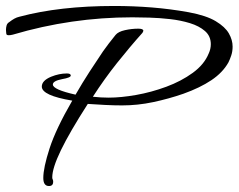

<svg xmlns="http://www.w3.org/2000/svg" viewBox="-40 -556 799 643"><path d="M124 67Q105 67 105 40Q105 6 126 -59Q147 -124 202 -219Q100 -236 100 -266Q100 -286 131 -299Q158 -310 184 -310Q197 -310 197 -303Q197 -296 168 -291Q137 -285 137 -273Q137 -256 213 -239Q236 -279 260 -316Q284 -353 305 -384Q315 -398 324.5 -410.5Q334 -423 347 -439Q356 -450 378.5 -455Q401 -460 423 -460Q440 -460 440 -453Q440 -451 437 -446Q394 -398 351.5 -344.5Q309 -291 271 -232Q298 -229 324 -229Q365 -229 416 -238Q467 -247 517 -265.5Q567 -284 605.5 -312Q644 -340 659 -377Q666 -392 666 -408Q666 -435 646.5 -452Q627 -469 596 -478.5Q565 -488 529.5 -492Q494 -496 460.5 -497Q427 -498 403 -498Q301 -498 201 -483.5Q101 -469 3 -440Q-1 -439 -4.5 -438.5Q-8 -438 -11 -438Q-19 -438 -19 -444Q-19 -446 -19.5 -449Q-20 -452 -20 -456Q-20 -463 -18 -470.5Q-16 -478 -9 -482Q0 -489 8 -493.5Q16 -498 25 -500Q160 -536 342 -536Q407 -536 469 -531Q531 -526 592 -515Q651 -504 682.5 -485Q714 -466 726.5 -444Q739 -422 739 -400Q739 -384 734.5 -370.5Q730 -357 725 -347Q706 -313 668 -287.5Q630 -262 574 -242Q525 -225 473 -214Q421 -203 369 -203Q342 -203 312.5 -204.5Q283 -206 254 -208Q193 -113 164 -53Q135 7 135 38Q135 43 137 46Q138 48 138 50Q138 52 138 53Q138 67 124 67Z"/></svg>

Font: Corinthia
Style: Bold
Weight: 700
Designer: Robert E. Leuschke
Foundry: Robert E. Leuschke
Version: Version 1.013; ttfautohint (v1.8.3)